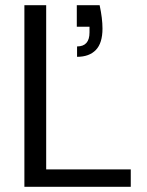

<svg xmlns="http://www.w3.org/2000/svg" viewBox="-20 -720 565 740"><path d="M277 -501V-541Q325 -541 325 -595V-617H276V-700H364Q375 -649 375 -610Q375 -554 349.5 -527.5Q324 -501 277 -501ZM74 0V-700H158V-67H484V0Z"/></svg>

Font: Firefly Display
Style: Regular
Weight: 400
Designer: Colophon Foundry, Jonny Pinhorn
Foundry: Colophon Foundry
Version: Version 1.200; ttfautohint (v1.8.3)